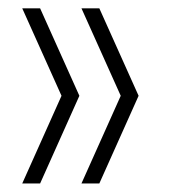

<svg xmlns="http://www.w3.org/2000/svg" viewBox="-20 -511 406 462"><path d="M33.5 -69.5 128 -280.5 33.5 -491H76.5L171 -280.5L76.5 -69.5ZM176 -69.5 270.5 -280.5 176 -491H219L313.5 -280.5L219 -69.5Z"/></svg>

Font: Encode Sans Condensed ExtraLight
Style: Regular
Weight: 200
Width: 3
Designer: Multiple Designers
Foundry: Impallari Type
Version: Version 3.000; ttfautohint (v1.8.3) -l 8 -r 50 -G 200 -x 14 